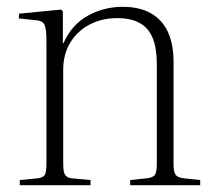

<svg xmlns="http://www.w3.org/2000/svg" viewBox="-20 -542 633 562"><path d="M38 0V-15L90 -20Q106 -22 111 -30Q116 -38 116 -65V-421Q116 -458 110 -470Q104 -482 83 -483L35 -488L36 -502L159 -514L164 -509V-416H166Q190 -470 237 -496Q284 -522 339 -522Q389 -522 422 -503Q455 -484 471.5 -448.5Q488 -413 488 -361V-61Q488 -39 494 -30.5Q500 -22 519 -20L566 -15V0H361V-15L409 -20Q428 -22 433.5 -30.5Q439 -39 439 -62V-355Q439 -401 427 -430.5Q415 -460 389 -474.5Q363 -489 323 -489Q278 -489 242 -470Q206 -451 185.5 -417Q165 -383 165 -338V-63Q165 -40 170 -31Q175 -22 190 -20L245 -15V0Z"/></svg>

Font: Literata 60pt ExtraLight
Style: Regular
Weight: 250
Designer: Latin by Veronika Burian and Jose Scaglione. Greek by Irene Vlachou. Cyrillic by Vera Evstafieva.
Foundry: TypeTogether
Version: Version 3.103;gftools[0.9.29]